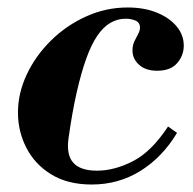

<svg xmlns="http://www.w3.org/2000/svg" viewBox="-20 -482 517 513"><path d="M225 11Q161 11 117 -16Q73 -43 50.5 -87Q28 -131 28 -181Q28 -233 51.5 -283Q75 -333 116 -373.5Q157 -414 210 -438Q263 -462 321 -462Q365 -462 398.5 -448.5Q432 -435 451.5 -412Q471 -389 471 -360Q471 -334 453.5 -313.5Q436 -293 400 -293Q369 -293 351.5 -309Q334 -325 334 -347Q334 -361 339 -371.5Q344 -382 349 -391Q354 -400 354 -408Q354 -422 342 -427Q330 -432 316 -432Q294 -432 275 -421Q256 -410 240 -386.5Q224 -363 210.5 -325.5Q197 -288 185 -235.5Q173 -183 163 -112Q157 -68 176 -47Q195 -26 239 -26Q286 -26 335.5 -51.5Q385 -77 429 -144L453 -127Q414 -62 355.5 -25.5Q297 11 225 11Z"/></svg>

Font: Libre Bodoni SemiBold
Style: Italic
Weight: 600
Italic angle: -13°
Version: Version 2.003